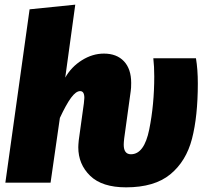

<svg xmlns="http://www.w3.org/2000/svg" viewBox="-20 -784 882 824"><path d="M316 -152Q316 -162 318 -182L340 -341Q342 -359 342 -364Q342 -393 324 -393Q306 -393 285 -364.5Q264 -336 237 -278L197 0H3L107 -744L303 -764L260 -451Q286 -497 331.5 -525.5Q377 -554 426 -554Q481 -554 512 -521Q543 -488 543 -428Q543 -405 541 -393L513 -190Q511 -172 511 -163Q511 -122 542 -122Q599 -122 620.5 -228.5Q642 -335 642 -456Q642 -499 638 -534H821Q829 -486 829 -426Q829 -285 804 -188.5Q779 -92 711 -36Q643 20 521 20Q418 20 367 -29.5Q316 -79 316 -152Z"/></svg>

Font: Fira Sans Black
Style: Italic
Weight: 900
Italic angle: -8°
Designer: Carrois Corporate & Edenspiekermann AG
Foundry: Carrois Corporate GbR & Edenspiekermann AG
Version: Version 4.203